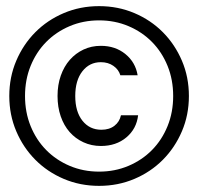

<svg xmlns="http://www.w3.org/2000/svg" viewBox="-20 -660 640 620"><path d="M300 -59.8Q361 -59.8 414 -82.3Q467 -104.8 506 -144.1Q545 -183.4 567.5 -236.2Q590 -289 590 -350Q590 -411 567.5 -463.8Q545 -516.6 506 -555.9Q467 -595.2 414 -617.7Q361 -640.2 300 -640.2Q239 -640.2 186 -617.7Q133 -595.2 94 -555.9Q55 -516.6 32.5 -463.8Q10 -411 10 -350Q10 -289 32.5 -236.2Q55 -183.4 94 -144.1Q133 -104.8 186 -82.3Q239 -59.8 300 -59.8ZM300 -105.8Q249 -105.8 205.1 -124.4Q161.2 -143 129.1 -175.6Q97 -208.2 78.9 -252.8Q60.8 -297.4 60.8 -350Q60.8 -402.6 78.9 -447.2Q97 -491.8 129.1 -524.4Q161.2 -557 205.1 -575.6Q249 -594.2 300 -594.2Q351 -594.2 394.9 -575.6Q438.8 -557 470.9 -524.4Q503 -491.8 521.1 -447.2Q539.2 -402.6 539.2 -350Q539.2 -297.4 521.1 -252.8Q503 -208.2 470.9 -175.6Q438.8 -143 394.9 -124.4Q351 -105.8 300 -105.8ZM370.6 -287.8Q366.2 -266.8 349.6 -253.9Q333 -241 307.4 -241Q269.4 -241 246.2 -270.2Q223 -299.4 223 -350Q223 -400.4 246 -429.8Q269 -459.2 305.6 -459.2Q329.2 -459.2 346.2 -447.3Q363.2 -435.4 368.6 -417H424.4Q417.6 -458.8 385 -485.4Q352.4 -512 305.6 -512Q275.2 -512 249.7 -500Q224.2 -488 205.5 -466.8Q186.8 -445.6 176.3 -415.8Q165.8 -386 165.8 -350Q165.8 -314 176.1 -284.3Q186.4 -254.6 204.9 -233.6Q223.4 -212.6 249.4 -200.6Q275.4 -188.6 305.8 -188.6Q355 -188.6 388 -216.3Q421 -244 426 -287.8Z"/></svg>

Font: CommitMonoV142 ExtLt
Style: Regular
Weight: 200
Monospace: yes
Designer: Eigil Nikolajsen
Foundry: Eigil Nikolajsen
Version: Version 1.142